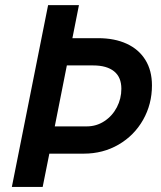

<svg xmlns="http://www.w3.org/2000/svg" viewBox="-20 -740 636 760"><path d="M170.4 -719.7H292.5L266.6 -588.9H368.2Q433.6 -588.9 481.4 -566.9Q529.3 -544.9 555.4 -502.9Q581.5 -460.9 581.5 -401.9Q581.5 -327.6 546.4 -265.6Q511.2 -203.6 449.5 -167.7Q387.7 -131.8 311.5 -131.8H175.3L148.9 0H26.9ZM323.2 -239.7Q361.8 -239.7 393.3 -260.5Q424.8 -281.2 442.6 -315.4Q460.4 -349.6 460.4 -388.7Q460.4 -434.6 431.4 -457.8Q402.3 -481 349.1 -481H244.6L196.8 -239.7Z"/></svg>

Font: Reddit Sans Vanilla SemiBold
Style: Italic
Weight: 600
Italic angle: -11.25°
Designer: Stephen Hutchings
Version: Version 1.013